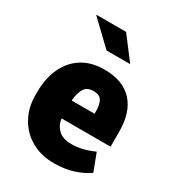

<svg xmlns="http://www.w3.org/2000/svg" viewBox="-185 -871 901 989"><g transform="rotate(30 266.0 -376.0)"><path d="M288.1 10.3Q210.4 10.3 152.6 -23.2Q94.7 -56.6 62.7 -114.7Q30.8 -172.9 30.8 -246.1V-264.2Q30.8 -344.7 59.1 -406.7Q87.4 -468.8 142.1 -503.7Q196.8 -538.6 276.4 -538.1Q383.8 -538.1 441.4 -476.3Q499 -414.6 499 -297.9V-209.5H208.5L208 -206.1Q213.4 -168.9 240.2 -144.5Q267.1 -120.1 317.4 -120.1Q380.9 -120.1 450.2 -151.9L489.3 -48.3Q453.6 -22.9 402.3 -6.3Q351.1 10.3 288.1 10.3ZM208.5 -315.4H342.8V-328.1Q342.8 -370.6 329.6 -392.3Q316.4 -414.1 280.3 -414.1Q241.2 -414.1 225.8 -387Q210.4 -359.9 206.5 -317.9ZM374 -628.4H233.4L96.7 -758.8L97.7 -761.7H272.5Z"/></g></svg>

Font: Roboto Slab Black
Style: Regular
Weight: 900
Designer: Google
Version: Version 2.000; ttfautohint (v1.8.1.43-b0c9)